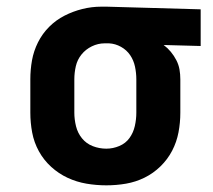

<svg xmlns="http://www.w3.org/2000/svg" viewBox="-20 -548 640 576"><path d="M299 8Q269 8 239.5 3Q210 -2 183 -14.5Q156 -27 133.5 -47.5Q111 -68 96.5 -94.5Q82 -121 76.5 -150.5Q71 -180 71 -210V-310Q71 -339 76 -367Q81 -395 94 -421Q107 -447 127.5 -467.5Q148 -488 173.5 -501Q199 -514 227 -521Q255 -528 284 -528Q288 -528 292 -528Q296 -528 300 -528L582 -520V-410L471 -413Q483 -404 492.5 -392.5Q502 -381 509 -367.5Q516 -354 518.5 -339.5Q521 -325 521 -310V-210Q521 -180 515.5 -151Q510 -122 496.5 -96Q483 -70 461.5 -49Q440 -28 413.5 -15Q387 -2 358 3Q329 8 299 8ZM299 -102Q319 -102 338 -110Q357 -118 368.5 -134Q380 -150 384.5 -170Q389 -190 389 -210V-310Q389 -329 385 -348Q381 -367 370.5 -382.5Q360 -398 343 -407.5Q326 -417 307 -418H300Q298 -418 296.5 -418Q295 -418 294 -418Q274 -418 255.5 -409Q237 -400 224.5 -384.5Q212 -369 207.5 -349.5Q203 -330 203 -310V-210Q203 -190 208 -169.5Q213 -149 226 -133Q239 -117 258.5 -109.5Q278 -102 299 -102Z"/></svg>

Font: Iosevka SS04 XBd Ex
Style: Regular
Weight: 800
Width: 7
Monospace: yes
Designer: Belleve Invis
Foundry: Belleve Invis
Version: Version 19.0.0; ttfautohint (v1.8.4)